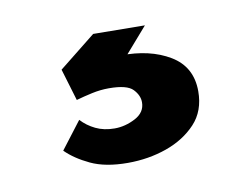

<svg xmlns="http://www.w3.org/2000/svg" viewBox="-42 -65 464 355"><g transform="rotate(-10 190.5 112.0)"><path d="M98 141Q109 153 124.5 160.5Q140 168 160 168Q180 168 199 158Q218 148 218 129Q218 116 207 104.5Q196 93 162 93Q146 93 130 96.5Q114 100 100 104L82 44L151 -11L248 -10L173 76L148 44Q159 41 171 39.5Q183 38 194 37Q249 36 286.5 58.5Q324 81 324 127Q324 164 302 187.5Q280 211 246 223Q212 235 173 235Q131 235 103.5 222Q76 209 59 192Z"/></g></svg>

Font: Reem Kufi Fun SemiBold
Style: Regular
Weight: 600
Designer: Khaled Hosny
Version: Version 1.005